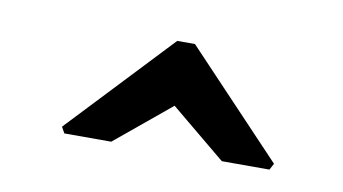

<svg xmlns="http://www.w3.org/2000/svg" viewBox="-34 -806 505 283"><g transform="rotate(10 218.5 -664.5)"><path d="M72.8 -582.8 67.7 -592 213 -746H239.5L384.9 -592.4L379.8 -582.8H308.5L225.8 -651.2L143 -582.8Z"/></g></svg>

Font: Kreon Light
Style: Regular
Weight: 300
Designer: Julia Petretta
Foundry: Julia Petretta and Eli Heuer
Version: Version 2.002